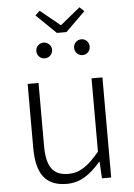

<svg xmlns="http://www.w3.org/2000/svg" viewBox="-61 -960 712 1018"><g transform="rotate(-5 295.0 -450.5)"><path d="M189 -914 165 -891 270 -789H321L425 -891L401 -914L297 -829H293ZM195 -660C218 -660 237 -679 237 -702C237 -725 218 -744 195 -744C171 -744 153 -725 153 -702C153 -679 171 -660 195 -660ZM396 -660C420 -660 437 -679 437 -702C437 -725 420 -744 396 -744C372 -744 354 -725 354 -702C354 -679 372 -660 396 -660ZM253 13C329 13 381 -28 433 -88H436L441 0H490V-533H432V-143C372 -71 327 -39 266 -39C182 -39 150 -90 150 -199V-533H92V-192C92 -55 140 13 253 13Z"/></g></svg>

Font: Spoqa Han Sans Neo Light
Style: Regular
Weight: 300
Designer: [Spoqa Han Sans Neo] Dong-huui Kim ___ Younghwa Kang ___ Yujin Lee ___ [Noto Sans] Ryoko NISHIZUKA ____ (kana & ideograp
Foundry: Spoqa (http://www.spoqa-han-sans.com)
Version: Version 1.100;hotconv 1.0.109;makeotfexe 2.5.65596